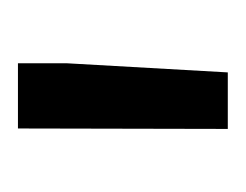

<svg xmlns="http://www.w3.org/2000/svg" viewBox="-50 -740 274 214"><g transform="rotate(-90 87.0 -633.0)"><path d="M123.5 -695.8 113.3 -516.1H50.3L50.8 -750H123.5Z"/></g></svg>

Font: Vazir FD
Style: Regular-FD
Weight: 400
Designer: Saber Rastikerdar
Foundry: Saber Rastikerdar
Version: Version 30.0.0